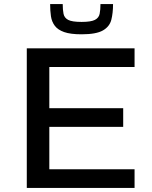

<svg xmlns="http://www.w3.org/2000/svg" viewBox="-20 -926 751 946"><path d="M112 0V-688H643V-596H223V-393H587V-301H223V-92H643V0ZM382 -757Q327 -757 296 -768Q265 -779 250 -799Q235 -819 231 -846Q227 -873 227 -906H289Q289 -878 293 -858Q297 -838 316 -828Q335 -818 382 -818Q428 -818 447.5 -828Q467 -838 471 -858Q475 -878 475 -906H537Q537 -862 528.5 -828.5Q520 -795 487 -776Q454 -757 382 -757Z"/></svg>

Font: Saira Expanded Medium
Style: Regular
Weight: 500
Width: 7
Designer: Hector Gatti with collaboration of the Omnibus-Type team
Foundry: Omnibus-Type
Version: Version 1.100; ttfautohint (v1.8.3)